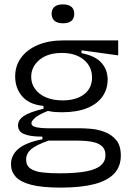

<svg xmlns="http://www.w3.org/2000/svg" viewBox="-20 -698 593 874"><path d="M257 156Q171 156 121.5 143Q72 130 51 106Q30 82 30 50Q30 7 65 -21.5Q100 -50 173 -64V-76Q116 -76 89 -88Q62 -100 62 -127Q62 -152 88.5 -170Q115 -188 178 -203V-216Q113 -222 81 -259.5Q49 -297 49 -350Q49 -399 76.5 -436Q104 -473 153 -493.5Q202 -514 267 -514H518V-446L351 -469V-456Q413 -444 441.5 -412.5Q470 -381 470 -335Q470 -292 446 -258Q422 -224 375.5 -205.5Q329 -187 261 -187Q245 -187 231 -188Q217 -189 198 -193Q157 -177 140 -162Q123 -147 123 -137Q123 -127 135.5 -122Q148 -117 168 -115.5Q188 -114 207 -114H349Q365 -114 395 -111.5Q425 -109 456 -97.5Q487 -86 508.5 -61Q530 -36 530 10Q530 60 499.5 92.5Q469 125 408 140.5Q347 156 257 156ZM250 91Q326 91 372.5 82Q419 73 439.5 54.5Q460 36 460 9Q460 -16 447 -29.5Q434 -43 413 -49Q392 -55 368.5 -56.5Q345 -58 325 -58H201Q144 -38 121.5 -18.5Q99 1 99 28Q99 56 119 69.5Q139 83 173.5 87Q208 91 250 91ZM265 -241Q327 -241 363 -269Q399 -297 399 -345Q399 -395 361.5 -426Q324 -457 262 -457Q197 -457 159.5 -425.5Q122 -394 122 -348Q122 -317 140 -292.5Q158 -268 190 -254.5Q222 -241 265 -241ZM267 -592Q241 -592 228 -603.5Q215 -615 215 -636Q215 -656 228 -667Q241 -678 266 -678Q292 -678 305 -667Q318 -656 318 -635Q318 -614 305 -603Q292 -592 267 -592Z"/></svg>

Font: Bricolage Grotesque 72pt Light
Style: Regular
Weight: 300
Designer: Mathieu Triay
Foundry: Atelier Triay
Version: Version 1.001;gftools[0.9.33.dev8+g029e19f]